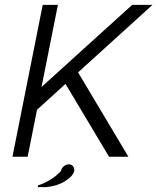

<svg xmlns="http://www.w3.org/2000/svg" viewBox="-20 -645 647 790"><path d="M132.3 -193.4 93.8 0H31.2L155.8 -625H218.3L150.9 -287.1L523.9 -625H607.4L301.3 -347.2L508.3 0H428.7L249.5 -299.8ZM230.5 58.6Q232.9 47.4 242.4 39.3Q252 31.2 263.2 31.2Q274.4 31.2 280.8 39.1Q285.6 45.4 285.6 52.7Q285.6 55.7 285.2 58.6Q280.8 80.1 247.3 100.6Q213.9 121.1 169.4 125H135.3L136.7 117.7Q169.9 107.9 206.1 81.5Q230 61 230.5 58.6Z"/></svg>

Font: Juliett
Style: Italic
Weight: 400
Italic angle: -11.25°
Designer: GGBotNet
Foundry: GGBotNet
Version: 0.60